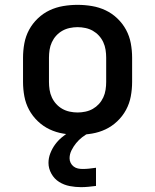

<svg xmlns="http://www.w3.org/2000/svg" viewBox="-20 -548 640 792"><path d="M300 8Q270 8 240.5 3Q211 -2 184.5 -14.5Q158 -27 136 -48Q114 -69 100 -95Q86 -121 80.5 -150.5Q75 -180 75 -210V-310Q75 -340 80.5 -369.5Q86 -399 100 -425Q114 -451 136 -472Q158 -493 184.5 -505.5Q211 -518 240.5 -523Q270 -528 300 -528Q330 -528 359.5 -523Q389 -518 415.5 -505.5Q442 -493 464 -472Q486 -451 500 -425Q514 -399 519.5 -369.5Q525 -340 525 -310V-210Q525 -180 519.5 -150.5Q514 -121 500 -95Q486 -69 464 -48Q442 -27 415.5 -14.5Q389 -2 359.5 3Q330 8 300 8ZM300 -84Q316 -84 332.5 -87.5Q349 -91 363 -99Q377 -107 388 -119Q399 -131 406 -146Q413 -161 415.5 -177.5Q418 -194 418 -210V-310Q418 -326 415.5 -342.5Q413 -359 406 -374Q399 -389 388 -401Q377 -413 363 -421Q349 -429 332.5 -432.5Q316 -436 300 -436Q284 -436 267.5 -432.5Q251 -429 237 -421Q223 -413 212 -401Q201 -389 194 -374Q187 -359 184.5 -342.5Q182 -326 182 -310V-210Q182 -194 184.5 -177.5Q187 -161 194 -146Q201 -131 212 -119Q223 -107 237 -99Q251 -91 267.5 -87.5Q284 -84 300 -84ZM314 224Q291 224 267.5 219.5Q244 215 224 202.5Q204 190 192 168.5Q180 147 180 124Q180 104 187.5 84.5Q195 65 207 48.5Q219 32 234.5 19Q250 6 268 -5L273 -8H348V0Q333 7 319 18Q305 29 294 42.5Q283 56 275 72Q267 88 267 105Q267 115 271.5 124Q276 133 284 139Q292 145 301.5 147Q311 149 321 149Q335 149 348.5 147.5Q362 146 376 144V219Q360 221 344.5 222.5Q329 224 314 224Z"/></svg>

Font: Iosevka SS04 Semibold Extended
Style: Regular
Weight: 600
Width: 7
Monospace: yes
Designer: Belleve Invis
Foundry: Belleve Invis
Version: Version 19.0.0; ttfautohint (v1.8.4)